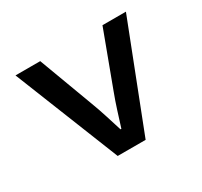

<svg xmlns="http://www.w3.org/2000/svg" viewBox="-110 -635 820 780"><g transform="rotate(-30 300.0 -245.5)"><path d="M237 0 41 -491H157L252 -236Q266 -199 277.5 -162.5Q289 -126 301 -88H305Q317 -126 328.5 -162.5Q340 -199 354 -236L449 -491H559L368 0Z"/></g></svg>

Font: Source Code Pro Semibold
Style: Regular
Weight: 600
Monospace: yes
Designer: Paul D. Hunt, Teo Tuominen
Foundry: Adobe Systems Incorporated
Version: Version 2.030;PS 1.000;hotconv 16.6.51;makeotf.lib2.5.65220